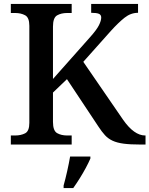

<svg xmlns="http://www.w3.org/2000/svg" viewBox="-20 -734 759 975"><path d="M35 0V-46H57Q86 -46 107.5 -57Q129 -68 129 -110V-603Q129 -645 107.5 -656.5Q86 -668 57 -668H35V-714H344V-668H321Q291 -668 270 -656Q249 -644 249 -599V-333L439 -547Q471 -583 482.5 -606Q494 -629 494 -645Q494 -659 482 -664Q470 -669 443 -669V-714H681V-669Q644 -669 612.5 -644Q581 -619 543 -577L403 -420L605 -126Q661 -46 717 -46H719V0H694Q641 0 607.5 -4.5Q574 -9 551.5 -19.5Q529 -30 513 -47.5Q497 -65 480 -91L320 -332L249 -264V-115Q249 -70 270 -58Q291 -46 321 -46H344V0ZM303 208Q312 176 321 136Q330 96 336 61H439V71Q430 92 415.5 119Q401 146 384 173Q367 200 352 221H303Z"/></svg>

Font: Noto Serif Tibetan Medium
Style: Regular
Weight: 500
Designer: Monotype Design Team
Foundry: Monotype Imaging Inc.
Version: Version 2.103; ttfautohint (v1.8.4.7-5d5b)